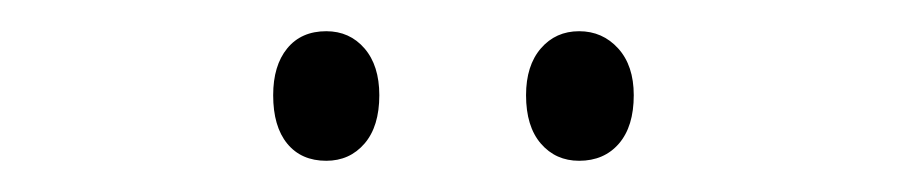

<svg xmlns="http://www.w3.org/2000/svg" viewBox="-20 -731 581 123"><path d="M155 -670Q155 -689 164 -700Q173 -711 189 -711Q204 -711 213.5 -700Q223 -689 223 -670Q223 -650 213.5 -639Q204 -628 189 -628Q173 -628 164 -639Q155 -650 155 -670ZM317 -670Q317 -689 326.5 -700Q336 -711 351 -711Q366 -711 376 -700Q386 -689 386 -670Q386 -650 376.5 -639Q367 -628 351 -628Q336 -628 326.5 -639Q317 -650 317 -670Z"/></svg>

Font: Noto Sans Gurmukhi UI Condensed Light
Style: Regular
Weight: 300
Width: 3
Designer: Jelle Bosma - Monotype Design Team
Foundry: Monotype Imaging Inc.
Version: Version 2.004; ttfautohint (v1.8.4.7-5d5b)